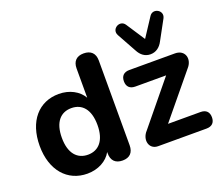

<svg xmlns="http://www.w3.org/2000/svg" viewBox="-126 -958 1338 1155"><g transform="rotate(-20 542.5 -380.0)"><path d="M250 10C319 10 378 -22 405 -72V-64C405 -17 430 8 476 8C521 8 546 -17 546 -64V-607C546 -653 520 -678 474 -678C429 -678 404 -653 404 -607V-420C376 -469 318 -500 250 -500C122 -500 36 -403 36 -245C36 -88 123 10 250 10ZM292 -96C224 -96 178 -145 178 -245C178 -346 224 -394 292 -394C360 -394 406 -346 406 -245C406 -145 360 -96 292 -96ZM705 0H1015C1050 0 1069 -19 1069 -53C1069 -87 1050 -106 1015 -106H807L1032 -379C1074 -425 1057 -490 991 -490H699C664 -490 645 -471 645 -437C645 -403 664 -384 699 -384H896L673 -112C630 -66 647 0 705 0ZM852 -535C887 -535 914 -555 931 -588L998 -711C1023 -757 957 -794 930 -752L852 -633L774 -752C747 -794 681 -757 706 -711L774 -588C791 -555 817 -535 852 -535Z"/></g></svg>

Font: SN Pro
Style: Bold
Weight: 700
Designer: Tobias Whetton
Foundry: Supernotes
Version: Version 1.003;Glyphs 3.3 (3324)